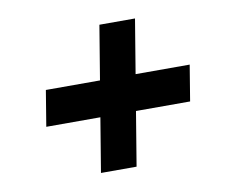

<svg xmlns="http://www.w3.org/2000/svg" viewBox="-62 -619 802 658"><g transform="rotate(-10 339.5 -290.5)"><path d="M239 -39.9 321.9 -541.1H445.8L362.9 -39.9ZM81.9 -228.2 102.4 -352.8H602.9L582.4 -228.2Z"/></g></svg>

Font: Adwaita Sans
Style: Italic
Weight: 400
Italic angle: -9.39999°
Designer: Rasmus Andersson
Foundry: rsms
Version: Version 4.001;git-9221beed3